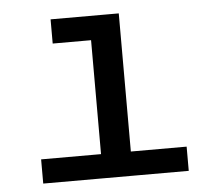

<svg xmlns="http://www.w3.org/2000/svg" viewBox="-44 -599 739 648"><g transform="rotate(-5 325.0 -275.0)"><path d="M280 0V-550H381V0ZM77 0V-82H570V0ZM150 -468V-550H330V-468Z"/></g></svg>

Font: Azeret Mono Thin
Style: Regular
Weight: 400
Version: Version 1.002